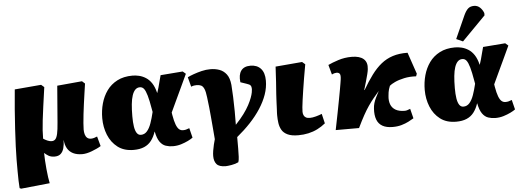

<svg xmlns="http://www.w3.org/2000/svg" viewBox="-61 -1014 3885 1427"><g transform="rotate(-5 1882.0 -300.0)"><path d="M43 230 32 225Q30 199 29 168.5Q28 138 28 99Q28 60 28 12Q28 -28 30.5 -86.5Q33 -145 37 -215.5Q41 -286 47 -361Q53 -436 60 -509L258 -526L280 -507Q268 -423 260 -364Q252 -305 247 -262.5Q242 -220 240 -188Q238 -156 238 -126Q251 -117 268 -109.5Q285 -102 300 -102Q317 -102 327.5 -113Q338 -124 344.5 -153Q351 -182 355 -236L377 -509L563 -526L584 -507Q579 -474 573.5 -435Q568 -396 562.5 -357Q557 -318 553 -281.5Q549 -245 546.5 -215Q544 -185 544 -167Q544 -148 548.5 -131.5Q553 -115 564 -105Q575 -95 593 -95Q604 -95 616 -98.5Q628 -102 639 -107L659 -34Q645 -25 627.5 -17Q610 -9 590.5 -1.5Q571 6 552.5 10Q534 14 519 14Q478 14 450 0Q422 -14 407 -40.5Q392 -67 390 -101H389Q388 -68 381 -42Q374 -16 357.5 -1Q341 14 312 14Q284 14 265.5 2.5Q247 -9 237 -19H236Q236 5 238 36.5Q240 68 243 101Q246 134 250 162Q254 190 258 208Z M902 16Q830 16 783 -20Q736 -56 712.5 -114Q689 -172 689 -239Q689 -296 703.5 -348.5Q718 -401 748 -443Q778 -485 826 -510Q874 -535 940 -535Q964 -535 989.5 -529Q1015 -523 1039.5 -507.5Q1064 -492 1082.5 -464Q1101 -436 1112 -391H1113Q1120 -410 1125 -429.5Q1130 -449 1136 -471.5Q1142 -494 1149 -520L1315 -533L1337 -514Q1312 -460 1289.5 -412Q1267 -364 1246.5 -320.5Q1226 -277 1207 -236L1210 -217Q1218 -171 1228 -145Q1238 -119 1250.5 -108.5Q1263 -98 1279 -98Q1292 -98 1302 -100.5Q1312 -103 1327 -109L1345 -37Q1332 -27 1308.5 -15.5Q1285 -4 1256 5Q1227 14 1194 14Q1167 14 1141.5 5.5Q1116 -3 1097.5 -29Q1079 -55 1069 -106H1068Q1055 -67 1034 -39.5Q1013 -12 980.5 2Q948 16 902 16ZM965 -91Q992 -91 1010.5 -112Q1029 -133 1042 -169.5Q1055 -206 1066 -253L1062 -275Q1051 -340 1040.5 -376.5Q1030 -413 1018 -428.5Q1006 -444 987 -444Q967 -444 953 -430Q939 -416 930 -389.5Q921 -363 917 -323.5Q913 -284 913 -233Q913 -188 918 -156.5Q923 -125 934.5 -108Q946 -91 965 -91Z M1573 196Q1524 196 1505 174Q1486 152 1486 113Q1486 96 1489.5 73.5Q1493 51 1498.5 28.5Q1504 6 1509 -11Q1504 -66 1501 -106.5Q1498 -147 1494.5 -181.5Q1491 -216 1488 -250Q1485 -284 1479 -326Q1474 -369 1465 -389.5Q1456 -410 1442.5 -416.5Q1429 -423 1408 -423Q1400 -423 1390 -421.5Q1380 -420 1368 -415L1349 -487Q1367 -496 1395 -506Q1423 -516 1455.5 -524Q1488 -532 1521 -532Q1557 -532 1588 -521Q1619 -510 1640.5 -482Q1662 -454 1667 -402Q1670 -364 1672 -311Q1674 -258 1674.5 -204Q1675 -150 1674 -104Q1711 -143 1736.5 -177.5Q1762 -212 1777.5 -241.5Q1793 -271 1801.5 -294Q1810 -317 1813 -333.5Q1816 -350 1816 -358Q1816 -375 1809.5 -384.5Q1803 -394 1779 -401L1735 -416Q1728 -471 1749.5 -501.5Q1771 -532 1820 -532Q1869 -532 1897 -501.5Q1925 -471 1925 -412Q1925 -360 1907 -308.5Q1889 -257 1856 -206Q1823 -155 1777.5 -106.5Q1732 -58 1676 -12Q1676 -3 1676 14Q1676 31 1676 47.5Q1676 64 1676 74Q1676 108 1674.5 135.5Q1673 163 1668 175Q1646 186 1616 191Q1586 196 1573 196Z M2130 14Q2080 14 2050.5 0Q2021 -14 2007.5 -37.5Q1994 -61 1990 -89.5Q1986 -118 1986 -146Q1986 -151 1986 -157Q1986 -163 1986.5 -171Q1987 -179 1987.5 -189Q1988 -199 1988.5 -211Q1989 -223 1989.5 -237Q1990 -251 1991 -268Q1992 -285 1993 -304.5Q1994 -324 1996 -346.5Q1998 -369 1999.5 -394.5Q2001 -420 2002.5 -448.5Q2004 -477 2006 -509L2205 -526L2227 -507Q2217 -452 2209 -404Q2201 -356 2195 -316Q2189 -276 2184.5 -244.5Q2180 -213 2178 -191Q2176 -169 2176 -157Q2176 -143 2181 -131.5Q2186 -120 2197 -113.5Q2208 -107 2227 -107Q2246 -107 2272 -114Q2298 -121 2317 -129L2334 -57Q2306 -34 2274 -18Q2242 -2 2206 6Q2170 14 2130 14Z M2834 14Q2788 14 2758.5 -2.5Q2729 -19 2716.5 -52Q2704 -85 2707 -133Q2708 -155 2714 -175Q2720 -195 2730.5 -216Q2741 -237 2754 -262Q2732 -237 2712 -212.5Q2692 -188 2672 -159Q2652 -130 2631 -92Q2610 -54 2584 0H2410Q2424 -69 2435 -125.5Q2446 -182 2454 -224.5Q2462 -267 2467.5 -297.5Q2473 -328 2476 -347Q2479 -366 2480 -373Q2484 -404 2476.5 -414Q2469 -424 2453 -424Q2447 -424 2438.5 -422Q2430 -420 2418 -414L2398 -487Q2427 -501 2474.5 -516.5Q2522 -532 2575 -532Q2635 -532 2664 -506.5Q2693 -481 2687 -431Q2686 -418 2680 -394Q2674 -370 2665.5 -340.5Q2657 -311 2647 -278H2650Q2686 -340 2721 -387Q2756 -434 2794.5 -465Q2833 -496 2881 -511.5Q2929 -527 2992 -526L3047 -365L3040 -346Q2992 -349 2950.5 -340Q2909 -331 2880.5 -317.5Q2852 -304 2840 -293Q2834 -279 2831 -268Q2828 -257 2826 -245.5Q2824 -234 2823 -219Q2819 -184 2829 -156.5Q2839 -129 2865 -113.5Q2891 -98 2933 -98Q2943 -98 2951 -100.5Q2959 -103 2975 -109L2993 -37Q2977 -27 2953.5 -15Q2930 -3 2900.5 5.5Q2871 14 2834 14Z M3308 16Q3236 16 3189 -20Q3142 -56 3118.5 -114Q3095 -172 3095 -239Q3095 -296 3109.5 -348.5Q3124 -401 3154 -443Q3184 -485 3232 -510Q3280 -535 3346 -535Q3370 -535 3395.5 -529Q3421 -523 3445.5 -507.5Q3470 -492 3488.5 -464Q3507 -436 3518 -391H3519Q3526 -410 3531 -429.5Q3536 -449 3542 -471.5Q3548 -494 3555 -520L3721 -533L3743 -514Q3718 -460 3695.5 -412Q3673 -364 3652.5 -320.5Q3632 -277 3613 -236L3616 -217Q3624 -171 3634 -145Q3644 -119 3656.5 -108.5Q3669 -98 3685 -98Q3698 -98 3708 -100.5Q3718 -103 3733 -109L3751 -37Q3738 -27 3714.5 -15.5Q3691 -4 3662 5Q3633 14 3600 14Q3573 14 3547.5 5.5Q3522 -3 3503.5 -29Q3485 -55 3475 -106H3474Q3461 -67 3440 -39.5Q3419 -12 3386.5 2Q3354 16 3308 16ZM3371 -91Q3398 -91 3416.5 -112Q3435 -133 3448 -169.5Q3461 -206 3472 -253L3468 -275Q3457 -340 3446.5 -376.5Q3436 -413 3424 -428.5Q3412 -444 3393 -444Q3373 -444 3359 -430Q3345 -416 3336 -389.5Q3327 -363 3323 -323.5Q3319 -284 3319 -233Q3319 -188 3324 -156.5Q3329 -125 3340.5 -108Q3352 -91 3371 -91ZM3410 -574 3361 -596 3438 -768Q3453 -800 3469.5 -815Q3486 -830 3514 -830Q3540 -830 3558.5 -812.5Q3577 -795 3586 -770V-753Z"/></g></svg>

Font: Literata 18pt Black
Style: Italic
Weight: 900
Italic angle: -2°
Designer: Latin by Veronika Burian and Jose Scaglione. Greek by Irene Vlachou. Cyrillic by Vera Evstafieva
Foundry: TypeTogether
Version: Version 3.103;gftools[0.9.29]